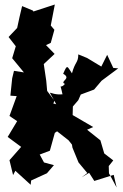

<svg xmlns="http://www.w3.org/2000/svg" viewBox="-20 -794 546 851"><path d="M233 -212 284 -172 299 -153 301 -140 328 -74 367 -27 342 -8 375 -28 398 8 484 -19 497 37 463 -26 462 -58 482 -83 442 -114 425 -172 366 -219 393 -231 302 -284 303 -322 327 -350 338 -375 397 -397 442 -450 426 -433 504 -491 482 -493 455 -551 429 -499 366 -537 327 -553C327 -515 313 -522 299 -469C277 -501 279 -511 260 -467C300 -445 241 -433 268 -422C244 -394 245 -435 257 -376C193 -370 186 -415 229 -332C192 -344 184 -316 215 -330L221 -348L189 -391L185 -436L174 -510L222 -555L184 -594L205 -604L221 -662L205 -681L223 -774L128 -743L126 -747L78 -767C70 -735 63 -703 56 -670L18 -630L50 -589L34 -536L86 -473L42 -480L34 -447L26 -370L54 -368L22 -280L56 -257L14 -187L86 -134L80 -150L22 -84L38 -18L48 -37L116 25L118 6L188 -26L219 -62L175 -74L156 -109L201 -126L223 -205Z"/></svg>

Font: Asimov Aggro
Style: Condensed
Weight: 500
Designer: Google
Version: Version 2.000980; 2014